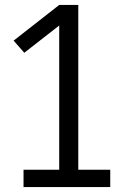

<svg xmlns="http://www.w3.org/2000/svg" viewBox="-20 -755 540 775"><path d="M75 0V-70H219V-652L78 -542L35 -591L219 -735H296V-70H425V0Z"/></svg>

Font: HulyMono
Style: Regular
Weight: 400
Monospace: yes
Designer: Belleve Invis
Foundry: Belleve Invis
Version: Version 33.2.5; ttfautohint (v1.8.4)